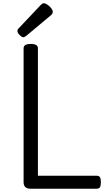

<svg xmlns="http://www.w3.org/2000/svg" viewBox="-20 -1160 665 1180"><path d="M169 0Q125 0 125 -40V-863Q125 -877 136 -883.5Q147 -890 169 -890Q191 -890 202 -883.5Q213 -877 213 -863V-80H573Q588 -80 594 -71.5Q600 -63 600 -40Q600 -18 594 -9Q588 0 573 0ZM124 -931Q114 -931 100.5 -945Q87 -959 87 -969Q87 -973 88 -976.5Q89 -980 95 -986L230 -1129Q235 -1134 239.5 -1137Q244 -1140 249 -1140Q259 -1140 272 -1131Q285 -1122 294.5 -1110Q304 -1098 304 -1088Q304 -1081 301.5 -1076Q299 -1071 289 -1063L143 -941Q137 -937 132.5 -934Q128 -931 124 -931Z"/></svg>

Font: Playwrite GB S
Style: Regular
Weight: 400
Designer: Veronika Burian, José Scaglione
Foundry: TypeTogether
Version: Version 1.000